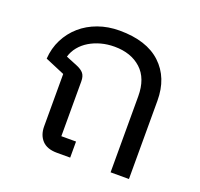

<svg xmlns="http://www.w3.org/2000/svg" viewBox="-103 -672 819 786"><g transform="rotate(20 307.0 -279.0)"><path d="M220 0Q177 0 155.5 -23Q134 -46 134 -84V-312L49 -348Q52 -394 71.5 -432.5Q91 -471 123 -499Q155 -527 198 -542.5Q241 -558 291 -558Q409 -558 471.5 -499.5Q534 -441 534 -341V0H454V-331Q454 -409 410 -449Q366 -489 294 -489Q263 -489 235.5 -481.5Q208 -474 185.5 -460.5Q163 -447 147 -427.5Q131 -408 124 -384L173 -364Q195 -355 204.5 -343Q214 -331 214 -309V-70H278V0Z"/></g></svg>

Font: IBM Plex Sans Thai
Style: Regular
Weight: 400
Designer: Mike Abbink, Paul van der Laan, Pieter van Rosmalen, Ben Mitchell, Mark Frömberg
Foundry: Bold Monday
Version: Version 1.2